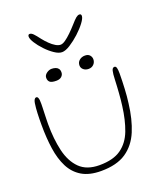

<svg xmlns="http://www.w3.org/2000/svg" viewBox="-146 -871 851 998"><g transform="rotate(-20 279.0 -372.0)"><path d="M241.5 29Q176.5 29 135.2 4.2Q94 -20.5 71.2 -65.2Q48.5 -110 39.8 -170Q31 -230 31 -301Q31 -317 31.2 -333.8Q31.5 -350.5 32.2 -366.5Q33 -382.5 34 -394.5Q36.5 -425.5 41.5 -436Q46.5 -446.5 54 -446.5Q60 -446.5 63 -440.5Q66 -434.5 66.8 -425Q67.5 -415.5 67.5 -405Q67.5 -397 67 -383.2Q66.5 -369.5 66 -353.5Q65.5 -337.5 65 -322Q64.5 -306.5 64.5 -294.5Q64.5 -212 80 -145.8Q95.5 -79.5 134.5 -41Q173.5 -2.5 243.5 -2.5Q320 -2.5 363.5 -33.5Q407 -64.5 428.2 -120.5Q449.5 -176.5 459 -251.5Q461 -267 462.8 -284.2Q464.5 -301.5 465.8 -319.5Q467 -337.5 468.2 -356.2Q469.5 -375 470 -393.5Q471 -425 475 -440.8Q479 -456.5 490 -456.5Q498 -456.5 501 -446Q504 -435.5 504 -414.5Q504 -393 503.2 -372Q502.5 -351 501.5 -330.8Q500.5 -310.5 498.8 -291Q497 -271.5 494.5 -253Q484.5 -168 458 -104.5Q431.5 -41 379.8 -6Q328 29 241.5 29ZM182.5 -491.5Q156.5 -491.5 147 -499.8Q137.5 -508 137.5 -523.5Q137.5 -538 151.2 -548.2Q165 -558.5 179.5 -558.5Q191 -558.5 200.8 -555.2Q210.5 -552 216.2 -544.5Q222 -537 222 -524Q222 -510.5 211.8 -501Q201.5 -491.5 182.5 -491.5ZM361.5 -492Q344.5 -492 333.2 -501.5Q322 -511 322 -525Q322 -542.5 334.8 -553.2Q347.5 -564 366 -564Q383.5 -564 392.2 -554Q401 -544 401 -531Q401 -515 390 -503.5Q379 -492 361.5 -492ZM261.5 -621Q243 -621 219.8 -636.8Q196.5 -652.5 174.8 -675.5Q153 -698.5 139 -720.8Q125 -743 125 -756Q125 -761.5 127.5 -764.8Q130 -768 134 -768Q144 -768 154.2 -757.5Q164.5 -747 183 -722.5Q196 -706 210.8 -691.8Q225.5 -677.5 240.2 -668.8Q255 -660 267.5 -660Q279 -660 294.8 -671Q310.5 -682 328.2 -699.2Q346 -716.5 362.5 -735Q383 -758.5 393 -766.5Q403 -774.5 411.5 -774.5Q422 -774.5 422 -763.5Q422 -750.5 404.5 -727Q387 -703.5 360.5 -679.2Q334 -655 307.2 -638Q280.5 -621 261.5 -621Z"/></g></svg>

Font: Gluten Thin
Style: Regular
Weight: 100
Designer: Tyler Finck
Foundry: Etcetera Type Company
Version: Version 1.300